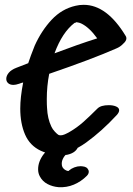

<svg xmlns="http://www.w3.org/2000/svg" viewBox="-20 -670 550 796"><path d="M206 -449Q304 -486 383 -511Q350 -557 316 -573Q309 -576 302.5 -577Q296 -578 295 -578Q296 -577 293.5 -576Q291 -575 289 -575Q238 -536 206 -449ZM327 -650Q423 -650 501 -521Q504 -517 504 -511Q504 -500 490 -488Q479 -476 462 -469Q362 -425 184 -364Q174 -313 174 -259Q174 -234 175 -223Q177 -178 193 -145Q198 -134 207.5 -124Q217 -114 222 -111Q225 -109 232 -109Q239 -109 248.5 -113Q258 -117 270 -124Q299 -141 324 -163Q349 -185 384 -220Q398 -234 431 -234Q449 -234 461.5 -228.5Q474 -223 474 -213Q474 -204 464 -193Q402 -126 337 -79Q272 -32 207 -32Q176 -32 149 -45Q104 -66 84 -112Q64 -158 64 -220Q64 -266 76 -328L68 -326L60 -323Q45 -318 36 -318Q22 -318 14 -325Q6 -332 6 -343Q6 -356 16.5 -368.5Q27 -381 48 -389L97 -408Q106 -436 124 -481Q152 -543 194 -588Q236 -633 293 -646Q309 -650 327 -650ZM348 42Q348 51 340 59Q316 83 286 95.5Q256 108 223 106Q198 104 177 93Q156 82 145 61Q138 48 138 32Q138 -1 162 -32Q181 -57 210 -71.5Q239 -86 272 -88Q284 -90 294.5 -84Q305 -78 305 -68Q305 -65 303 -59Q291 -33 251 -27Q244 -19 241 -12Q236 -2 236 9Q236 17 239 23Q247 36 262 39H264L266 37Q275 29 288 24Q301 19 314 19Q320 19 330 21Q338 23 343 29Q348 35 348 42ZM254 -29 252 -27Q255 -28 254 -29Z"/></svg>

Font: Sedgwick Ave
Style: Regular
Weight: 400
Designer: Kevin Burke, Pedro Vergani
Foundry: Google, Inc.
Version: Version 1.000